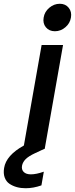

<svg xmlns="http://www.w3.org/2000/svg" viewBox="-101 -790 398 1020"><path d="M119.1 194.8Q76.2 210 35.2 210Q10.3 210 -11.5 204.1Q-33.2 198.2 -50.8 186.3Q-68.4 174.3 -76.2 152.6Q-84 130.9 -79.1 102.1Q-68.4 35.2 25.9 -17.1L120.1 -550.8H233.9L137.2 -2.9L138.2 -1H137.2V0H136.2L85 23.9Q51.3 39.6 35.6 55.2Q20 70.8 16.1 89.8Q12.2 110.8 24.9 123.5Q37.6 136.2 63 136.2Q91.8 136.2 131.8 122.1ZM190.9 -624Q160.2 -624 142.8 -645Q125.5 -666 130.9 -696.8Q135.7 -727.5 160.9 -748.8Q186 -770 216.8 -770Q246.6 -770 263.9 -748.8Q281.2 -727.5 275.9 -696.8Q271 -666 246.1 -645Q221.2 -624 190.9 -624Z"/></svg>

Font: Poppins Medium
Style: Italic
Weight: 500
Italic angle: -10°
Designer: Ninad Kale (Devanagari), Jonny Pinhorn (Latin)
Foundry: Indian Type Foundry
Version: Version 3.200;PS 1.000;hotconv 16.6.54;makeotf.lib2.5.65590